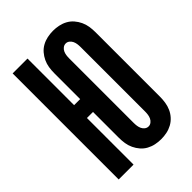

<svg xmlns="http://www.w3.org/2000/svg" viewBox="-221 -838 941 941"><g transform="rotate(-45 250.0 -367.5)"><path d="M327 8Q307 8 287.5 4Q268 0 250.5 -9.5Q233 -19 220 -34Q207 -49 198.5 -67Q190 -85 187 -104.5Q184 -124 184 -144V-323H142V0H39V-735H142V-412H184V-591Q184 -611 187 -630.5Q190 -650 198.5 -668Q207 -686 220 -701Q233 -716 250.5 -725.5Q268 -735 287.5 -739Q307 -743 327 -743Q346 -743 365.5 -739Q385 -735 402.5 -725.5Q420 -716 433 -701Q446 -686 454.5 -668Q463 -650 466 -630.5Q469 -611 469 -591V-144Q469 -124 466 -104.5Q463 -85 455 -67Q447 -49 433.5 -34Q420 -19 402.5 -9.5Q385 0 365.5 4Q346 8 327 8ZM327 -80Q337 -80 345.5 -86.5Q354 -93 358.5 -102.5Q363 -112 364.5 -122.5Q366 -133 366 -144V-591Q366 -602 364.5 -612.5Q363 -623 358.5 -632.5Q354 -642 345.5 -648.5Q337 -655 327 -655Q316 -655 307.5 -648.5Q299 -642 294.5 -632.5Q290 -623 288.5 -612.5Q287 -602 287 -591V-144Q287 -133 288.5 -122.5Q290 -112 294.5 -102.5Q299 -93 307.5 -86.5Q316 -80 327 -80Z"/></g></svg>

Font: Iosevka Term
Style: Bold
Weight: 700
Monospace: yes
Designer: Belleve Invis
Foundry: Belleve Invis
Version: Version 30.0.1